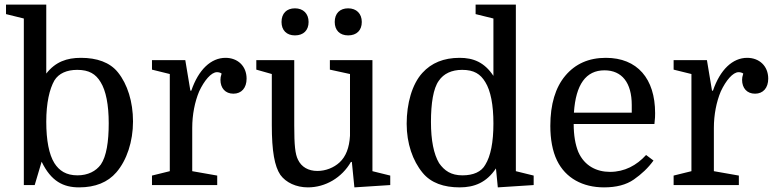

<svg xmlns="http://www.w3.org/2000/svg" viewBox="-20 -800 3354 830"><path d="M555 -275C555 -360 531 -436 490 -487C455 -531 398 -550 330 -550C269 -550 220 -533 180 -482V-780H6V-739L83 -720V0H130L160 -101C201 -16 254 10 322 10C392 10 446 -12 483 -55C528 -107 555 -188 555 -275ZM180 -274C180 -355 194 -415 215 -452C234 -483 269 -498 314 -498C365 -498 394 -480 415 -445C438 -408 450 -347 450 -267C450 -187 440 -124 416 -89C395 -60 360 -42 315 -42C266 -42 236 -62 215 -95C192 -132 180 -193 180 -274Z M938 -482C934 -469 933 -463 933 -455C933 -419 954 -395 989 -395C1024 -395 1046 -420 1046 -460C1046 -515 1007 -550 955 -550C892 -550 838 -499 807 -408H803L781 -540H637V-499L714 -480V-60L637 -41V0H919V-41L811 -60V-247C811 -304 822 -360 841 -405C863 -452 893 -488 918 -488C925 -488 933 -486 938 -482Z M1197 -705C1197 -669 1219 -647 1255 -647C1292 -647 1314 -669 1314 -705C1314 -741 1291 -764 1255 -764C1219 -764 1197 -742 1197 -705ZM1427 -705C1427 -669 1449 -647 1485 -647C1522 -647 1544 -669 1544 -705C1544 -741 1521 -764 1485 -764C1449 -764 1427 -742 1427 -705ZM1088 -540V-499L1155 -480V-259C1155 -146 1167 -81 1192 -44C1216 -11 1260 10 1311 10C1387 10 1458 -32 1497 -100H1501L1512 10L1667 0V-41L1590 -60V-540H1406V-499L1493 -480V-213C1490 -161 1475 -123 1448 -98C1423 -75 1388 -61 1352 -61C1313 -61 1283 -78 1268 -110C1256 -134 1252 -172 1252 -257V-540Z M1738 -265C1738 -180 1764 -105 1807 -53C1843 -9 1899 10 1967 10C2031 10 2083 -11 2124 -72L2132 10L2287 0V-41L2210 -60V-780H2036V-739L2113 -720V-472C2074 -531 2026 -550 1967 -550C1898 -550 1845 -528 1806 -485C1761 -436 1738 -352 1738 -265ZM2113 -266C2113 -185 2101 -125 2078 -88C2061 -57 2026 -42 1979 -42C1930 -42 1901 -62 1878 -95C1855 -134 1843 -193 1843 -273C1843 -353 1853 -418 1877 -451C1898 -482 1933 -498 1978 -498C2029 -498 2057 -480 2078 -445C2101 -408 2113 -347 2113 -266Z M2809 -264C2812 -291 2812 -298 2812 -311C2812 -460 2735 -550 2599 -550C2525 -550 2467 -524 2424 -473C2381 -422 2359 -349 2359 -256C2359 -199 2368 -147 2388 -106C2425 -30 2499 10 2591 10C2644 10 2687 -1 2720 -24C2753 -47 2782 -74 2805 -106L2773 -130C2732 -85 2680 -57 2617 -57C2560 -57 2507 -82 2480 -143C2467 -175 2460 -215 2460 -264ZM2593 -496C2669 -496 2711 -442 2711 -346V-313H2461C2469 -435 2513 -496 2593 -496Z M3193 -482C3189 -469 3188 -463 3188 -455C3188 -419 3209 -395 3244 -395C3279 -395 3301 -420 3301 -460C3301 -515 3262 -550 3210 -550C3147 -550 3093 -499 3062 -408H3058L3036 -540H2892V-499L2969 -480V-60L2892 -41V0H3174V-41L3066 -60V-247C3066 -304 3077 -360 3096 -405C3118 -452 3148 -488 3173 -488C3180 -488 3188 -486 3193 -482Z"/></svg>

Font: Domine
Style: Regular
Weight: 400
Designer: Pablo Impallari, Rodrigo Fuenzalida, Brenda Gallo
Foundry: Pablo Impallari, Rodrigo Fuenzalida, Brenda Gallo
Version: Version 2.000